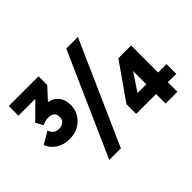

<svg xmlns="http://www.w3.org/2000/svg" viewBox="-141 -1028 1311 1311"><g transform="rotate(-45 514.5 -372.5)"><path d="M350 -452Q350 -383 301 -337Q252 -291 179 -291Q125 -291 83.5 -317.5Q42 -344 25 -388L113 -440Q130 -392 179 -392Q207 -392 223 -407Q239 -422 239 -447Q239 -499 179 -499Q148 -499 121 -484L92 -537L208 -652H45V-745H332V-661L253 -575Q298 -567 324 -534.5Q350 -502 350 -452ZM600 -745H712L382 0H270ZM928 -186H1009V-92H928V0H814V-92H622V-186L805 -447H928ZM814 -186V-314L729 -186Z"/></g></svg>

Font: Plus Jakarta Display
Style: Bold
Weight: 700
Designer: Gumpita Rahayu
Foundry: Tokotype Studio
Version: Version 1.000;hotconv 1.0.109;makeotfexe 2.5.65596